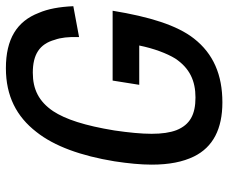

<svg xmlns="http://www.w3.org/2000/svg" viewBox="-80 -668 756 635"><g transform="rotate(-90 297.5 -350.0)"><path d="M349 -355 335 -267H465C455 -218 439 -176 422 -148C390 -100 348 -81 293 -81C237 -81 203 -99 185 -144C177 -165 173 -192 173 -226C173 -260 177 -301 184 -349C200 -447 221 -511 248 -552C280 -599 320 -619 375 -619C435 -619 470 -597 484 -546C491 -527 494 -501 493 -466L595 -485C593 -531 586 -569 573 -599C545 -672 486 -708 390 -708C298 -708 230 -673 179 -607C132 -548 100 -459 82 -349C75 -303 71 -262 71 -226C71 -168 80 -123 98 -86C129 -23 189 8 277 8C368 8 438 -22 488 -86C532 -142 560 -233 580 -355Z"/></g></svg>

Font: Arthouse Owned Medium
Style: Italic
Weight: 500
Italic angle: -10°
Designer: Jeremy Tribby
Foundry: Tribby Type
Version: Version 1.000;PS 001.000;hotconv 1.0.88;makeotf.lib2.5.64775